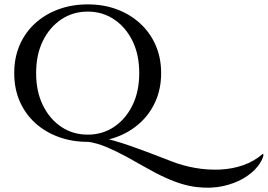

<svg xmlns="http://www.w3.org/2000/svg" viewBox="-20 -634 1224 877"><path d="M381 -614Q453 -614 513.5 -591.5Q574 -569 619.5 -527.5Q665 -486 690.5 -428.5Q716 -371 716 -300Q716 -229 690.5 -171.5Q665 -114 619.5 -72.5Q574 -31 513.5 -8.5Q453 14 381 14Q309 14 247.5 -8.5Q186 -31 140.5 -72.5Q95 -114 70 -171.5Q45 -229 45 -300Q45 -371 70 -428.5Q95 -486 140.5 -527.5Q186 -569 247.5 -591.5Q309 -614 381 -614ZM381 -19Q448 -19 501 -54.5Q554 -90 585 -153Q616 -216 616 -300Q616 -385 585 -447.5Q554 -510 501 -545.5Q448 -581 381 -581Q313 -581 260 -545.5Q207 -510 176 -447.5Q145 -385 145 -300Q145 -216 176 -153Q207 -90 260 -54.5Q313 -19 381 -19ZM379 13 375 -14Q404 -13 435.5 -7Q467 -1 502 9Q537 19 577 33Q617 47 662.5 64Q708 81 761 102Q814 123 871.5 133Q929 143 985 140.5Q1041 138 1091 120.5Q1141 103 1180 69L1184 73Q1179 99 1155.5 128Q1132 157 1092.5 180.5Q1053 204 999 216Q945 228 879 220.5Q813 213 737 178Q694 159 649 133Q604 107 558 82Q512 57 467 38Q422 19 379 13Z"/></svg>

Font: Cinzel Medium
Style: Regular
Weight: 500
Designer: Natanael Gama
Version: Version 2.000